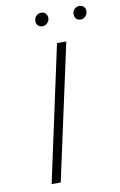

<svg xmlns="http://www.w3.org/2000/svg" viewBox="-91 -865 572 916"><g transform="rotate(-10 195.0 -407.0)"><path d="M83 0 225 -658H270L127 0ZM171 -749Q161 -749 154 -753.5Q147 -758 143.5 -766.5Q140 -775 142 -784Q143 -797 153 -805.5Q163 -814 175 -814Q186 -814 192.5 -809.5Q199 -805 202.5 -797Q206 -789 205 -779Q203 -767 193.5 -758Q184 -749 171 -749ZM356 -749Q346 -749 339 -753.5Q332 -758 329 -766.5Q326 -775 327 -784Q328 -797 338 -805.5Q348 -814 360 -814Q370 -814 377 -809.5Q384 -805 387.5 -797Q391 -789 389 -779Q388 -767 378.5 -758Q369 -749 356 -749Z"/></g></svg>

Font: Ysabeau ExtraLight
Style: Italic
Weight: 250
Italic angle: -12°
Version: Version 2.000;gftools[0.9.27.dev2+g8671c4b]